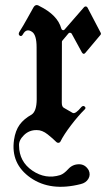

<svg xmlns="http://www.w3.org/2000/svg" viewBox="-20 -540 434 748"><path d="M221.2 -377 220.7 -140.1Q220.7 -124.5 228.5 -120.1L263.2 -100.1Q273.9 -94.7 297.4 -123.5Q304.2 -129.9 310.1 -124.8Q315.9 -119.6 310.1 -113.8Q285.2 -89.4 256.8 -52.2Q228.5 -15.1 215.3 11.7Q213.4 15.6 208.3 16.4Q203.1 17.1 197.8 11.7Q187.5 1 165.8 -16.4Q144 -33.7 123 -33.2Q93.8 -33.7 73.2 -13.4Q52.7 6.8 54.2 27.3Q54.7 89.8 106.2 124.8Q157.7 159.7 214.4 142.1Q229 137.2 245.8 118.7Q262.7 100.1 287.4 99.9Q312 99.6 325.7 123.5Q333.5 141.1 324.2 156.7Q314.9 172.4 294.4 177.2Q177.2 207 99.1 152.6Q21 98.1 34.7 4.4Q40 -31.2 56.4 -54Q72.8 -76.7 103.5 -93.8Q122.6 -106.9 123 -152.8L122.6 -355.5Q122.6 -405.3 104 -416.5Q82.5 -430.7 69.3 -406.2Q63.5 -396 56.4 -401.4Q49.3 -406.7 57.1 -418.5Q71.3 -440.9 84.2 -464.4Q97.2 -487.8 110.4 -511.2Q119.1 -525.9 133.3 -516.6Q204.6 -481.4 218.8 -428.7Q220.2 -423.8 224.6 -422.6Q229 -421.4 232.4 -425.8L307.6 -512.2Q310.5 -515.1 314.5 -514.9Q318.4 -514.6 320.8 -510.7L372.1 -412.6Q374.5 -408.2 371.6 -404.3L312.5 -334Q305.7 -325.7 299.3 -335.4L259.3 -408.7Q257.8 -411.6 253.4 -412.4Q249 -413.1 246.6 -409.7L223.1 -381.8Q221.2 -379.9 221.2 -377Z"/></svg>

Font: Bertholdr Mainzer Fraktur
Style: Regular
Weight: 400
Designer: Peter Wiegel, original typeface by Carl Albert Fahrenwaldt 1901
Foundry: Peter Wiegel
Version: Version 1.000 2010 initial release